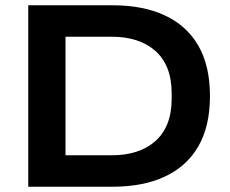

<svg xmlns="http://www.w3.org/2000/svg" viewBox="-20 -707 871 727"><path d="M87 0V-687H407Q522 -687 604.5 -648.5Q687 -610 731 -534Q775 -458 775 -343Q775 -229 731 -153Q687 -77 604.5 -38.5Q522 0 407 0ZM228 -119H403Q455 -119 496.5 -132.5Q538 -146 568 -172.5Q598 -199 614 -239Q630 -279 630 -332V-354Q630 -408 614 -448Q598 -488 568 -514.5Q538 -541 496.5 -554.5Q455 -568 403 -568H228Z"/></svg>

Font: Archivo SemiBold SemiExpanded
Style: Regular
Weight: 600
Width: 6
Version: Version 2.001